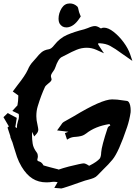

<svg xmlns="http://www.w3.org/2000/svg" viewBox="-35 -947 786 1106"><path d="M317.9 138.7 308.1 137.7Q302.7 136.7 277.8 135.3L296.9 102.5Q284.7 100.1 274.4 100.1Q270.5 100.1 267.1 100.6Q249 103.5 232.9 103.5Q186.5 103.5 151.9 81.5Q117.2 59.6 89.4 13.2Q72.8 -14.6 63 -42.7Q53.2 -70.8 45.4 -98.1Q40.5 -115.2 35.2 -131.8L34.7 -131.3Q27.3 -152.8 23.9 -159.2L25.4 -160.2L8.3 -212.4L16.1 -218.8L-15.1 -272L9.8 -295.9L24.4 -287.6L61.5 -268.1L60.1 -258.3Q56.2 -236.8 53.2 -215.3L62 -209Q62 -230 68.4 -248.5Q74.2 -263.7 74.2 -277.3Q74.2 -284.2 72.8 -290.5L36.1 -308.1Q51.8 -326.2 57.1 -331.1Q64.5 -338.4 65.4 -339.8Q70.3 -366.2 70.3 -389.6V-397.5Q50.8 -410.6 38.6 -419.9L65.9 -456.5Q109.9 -511.7 125 -544.9Q136.2 -572.8 157.2 -594.7Q166.5 -604 175.8 -615.7Q187.5 -631.3 203.6 -645.3Q219.7 -659.2 245.6 -663.1Q260.7 -665 277.8 -687.5Q309.6 -728 351.6 -746.1Q393.6 -764.2 450.2 -778.3Q460.4 -781.2 471.2 -785.6Q496.6 -796.9 512.2 -796.9Q524.4 -796.9 542 -785.6Q544.4 -784.7 546.4 -783.2Q554.2 -787.6 564 -787.6Q588.9 -787.6 619.9 -763.2Q650.9 -738.8 676.8 -703.9Q702.6 -668.9 714.4 -635.3L727.5 -596.2Q678.2 -629.9 663.1 -641.1Q631.3 -665 599.6 -682.6Q575.2 -695.8 540 -697.8Q529.8 -697.8 529.8 -695.8Q529.8 -694.3 530.8 -690.9Q533.2 -685.5 564 -640.1L519.5 -660.2Q492.7 -671.9 464.8 -671.9Q434.6 -671.9 406 -660.2Q377.4 -648.4 350.1 -633.3L320.8 -618.7Q309.1 -612.3 299.8 -595.9Q290.5 -579.6 285.4 -563.2Q280.3 -546.9 270.5 -534.7Q258.3 -518.6 258.3 -508.8Q258.3 -503.4 260.7 -497.1Q262.2 -493.2 262.2 -489.7Q262.2 -484.9 257.6 -479Q252.9 -473.1 243.7 -466.3Q238.8 -461.9 232.9 -456.8Q227.1 -451.7 224.6 -447.3Q201.7 -398.9 182.1 -334Q174.3 -308.6 174.3 -277.8Q174.3 -254.9 180.7 -229.5Q185.5 -206.5 185.5 -200.7Q185.5 -188 176.3 -177.2L162.1 -161.1L149.9 -187.5L149.4 -167.5Q149.4 -145.5 153.1 -120.1Q156.7 -94.7 176.8 -68.4Q183.1 -59.6 183.1 -47.4Q183.1 -40 181.4 -34.7Q179.7 -29.3 179.7 -26.4Q179.7 -24.4 181.2 -21.7Q182.6 -19 194.3 -15.6Q205.6 -11.2 213.9 2.9Q214.8 4.9 215.8 5.9Q241.2 13.7 301.3 28.8L301.8 30.3Q313.5 26.4 329.6 21.2Q345.7 16.1 361.8 12.2Q435.1 -5.9 446.8 -5.9Q457.5 -5.9 475.1 5.9Q477.1 7.3 478.5 7.8L481 6.8Q524.4 -15.1 540.5 -34.7Q547.4 -46.9 547.9 -69.3Q550.3 -105 585 -210Q589.8 -220.7 600.6 -223.6L595.7 -232.4Q513.7 -219.7 460.9 -177.7Q445.8 -166.5 430.7 -163.1Q415.5 -159.7 401.4 -158.7Q381.3 -158.2 365.7 -150.9L351.1 -142.6L338.9 -180.2L358.9 -188L293.9 -195.8Q312 -219.7 315.9 -226.1Q322.3 -238.3 333 -245.1L390.1 -277.3Q550.3 -374.5 610.8 -374.5Q640.1 -374.5 670.4 -369.1L695.8 -365.7Q701.2 -365.7 706.5 -359.4Q717.8 -343.8 717.8 -309.1Q717.8 -303.7 717.3 -299.3Q710.9 -255.9 697.3 -215.3Q648.4 -69.8 612.8 -27.3Q588.9 1.5 562.5 26.4Q544.4 43.9 527.3 62.5Q517.6 73.2 503.7 78.6Q489.7 84 474.6 87.9Q463.9 90.3 454.6 93.3Q326.2 138.7 317.9 138.7ZM350.6 -789.1H346.7Q320.8 -789.1 307.1 -813.5Q302.2 -824.7 302.2 -838.4Q302.2 -871.1 320.8 -900.9Q337.9 -927.2 367.2 -927.2Q392.1 -927.2 411.1 -908.7Q415 -904.3 417.2 -890.9Q419.4 -877.4 426.3 -861.8L430.2 -852.5L422.4 -840.8Q390.1 -792 350.6 -789.1Z"/></svg>

Font: Unutterable
Style: Regular
Weight: 400
Designer: GGBotNet
Foundry: f0n7.com
Version: 1.00